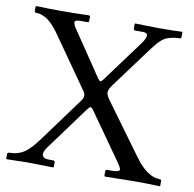

<svg xmlns="http://www.w3.org/2000/svg" viewBox="-74 -721 805 797"><g transform="rotate(10 328.0 -322.5)"><path d="M13.2 -624.5V-644.5L18.1 -646.5Q68.8 -644.5 118.7 -644.5Q177.7 -644.5 238.3 -646.5Q242.2 -644.5 242.7 -644.5V-625Q242.7 -617.7 237.8 -617.7H205.6Q183.1 -617.7 183.1 -607.4Q183.1 -596.2 201.2 -572.3L319.8 -396.5Q327.6 -385.3 332 -385.3Q336.4 -385.3 345.2 -397.5L474.1 -572.3Q489.3 -593.3 489.3 -606Q489.3 -617.7 468.3 -617.7H437.5Q430.7 -618.7 430.7 -624.5V-644.5L432.6 -646.5Q518.6 -644.5 532.2 -644.5Q594.2 -644.5 629.4 -646.5L631.8 -644.5V-625Q631.8 -617.7 622.6 -617.7Q605 -617.7 590.1 -614Q575.2 -610.4 565.4 -605.5Q555.7 -600.6 545.2 -590.3Q534.7 -580.1 529.1 -573Q523.4 -565.9 512.7 -551.8L381.8 -375Q369.1 -357.4 369.1 -345.2Q369.1 -332 385.3 -311.5L538.6 -101.6Q592.3 -27.8 644.5 -27.8Q651.9 -27.8 651.9 -20.5V-1L650.4 1Q594.7 -1 544.9 -1L419.9 1L416.5 -1V-21Q416.5 -27.8 422.9 -27.8H443.4Q475.6 -27.8 475.6 -39.1Q475.6 -45.4 456.1 -73.2L323.7 -260.7Q315.4 -272.5 310.1 -272.5Q306.6 -272.5 295.4 -257.8L162.6 -76.7Q149.4 -58.6 149.4 -46.4Q149.4 -27.8 178.2 -27.8H197.3Q203.1 -27.3 203.1 -20.5V-1L200.2 1Q102.5 -1 87.9 -1L4.4 1L2.9 -1V-21Q2.9 -27.8 13.7 -27.8Q34.7 -27.8 53 -34.7Q71.3 -41.5 86.2 -55.2Q101.1 -68.8 109.1 -78.4Q117.2 -87.9 128.9 -103.5L266.1 -290.5Q276.4 -303.7 276.4 -314.5Q276.4 -325.7 261.7 -344.2L118.2 -548.8Q103 -570.8 87.9 -585.7Q72.8 -600.6 61.8 -606.4Q50.8 -612.3 41.3 -615.5Q31.7 -618.7 25.9 -618.4Q20 -618.2 16.6 -619.4Q13.2 -620.6 13.2 -624.5Z"/></g></svg>

Font: Libertinage
Style: b
Weight: 400
Designer: OSP
Foundry: OSP
Version: Version 1.0; 2008; OFL relea